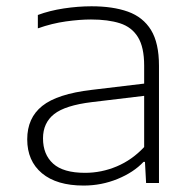

<svg xmlns="http://www.w3.org/2000/svg" viewBox="-20 -568 600 596"><path d="M239.5 8Q156 8 110.2 -30.2Q64.5 -68.5 64.5 -135.5Q64.5 -202 111.2 -239.2Q158 -276.5 264.5 -289L427.5 -308.5V-364.5Q427.5 -421.5 408.2 -452.8Q389 -484 352.2 -495.8Q315.5 -507.5 262.5 -507.5Q227.5 -507.5 184.5 -501.5Q141.5 -495.5 97.5 -480V-521.5Q133.5 -535 178 -541.8Q222.5 -548.5 264 -548.5Q330.5 -548.5 377.2 -531.8Q424 -515 448.8 -474.8Q473.5 -434.5 473.5 -364V0H433.5L430 -65.5H425.5Q395 -33 345 -12.5Q295 8 239.5 8ZM113.5 -138.5Q113.5 -88.5 145 -60Q176.5 -31.5 244 -31.5Q295 -31.5 342.5 -51.5Q390 -71.5 427.5 -111.5V-270.5L265 -251Q182.5 -241 148 -213.8Q113.5 -186.5 113.5 -138.5Z"/></svg>

Font: Encode Sans Expanded Expanded ExtraLight
Style: Regular
Weight: 200
Width: 7
Designer: Multiple Designers
Foundry: Impallari Type
Version: Version 3.000; ttfautohint (v1.8.3) -l 8 -r 50 -G 200 -x 14 